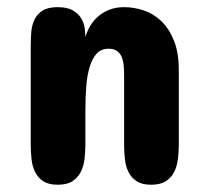

<svg xmlns="http://www.w3.org/2000/svg" viewBox="-20 -508 568 528"><path d="M471.7 -111.3Q471.7 -90.3 469.2 -70.3Q466.8 -50.3 458.7 -34.7Q450.7 -19 435.8 -9.5Q420.9 0 395.5 0Q370.6 0 356 -9.5Q341.3 -19 333.5 -34.7Q325.7 -50.3 323.5 -70.3Q321.3 -90.3 321.3 -111.3V-301.8Q321.3 -315.4 320.1 -328.6Q318.8 -341.8 314.5 -351.8Q310.1 -361.8 301.5 -367.9Q293 -374 278.3 -374Q258.3 -374 246.1 -360.8Q233.9 -347.7 226.8 -324.7Q219.7 -301.8 217.3 -270.8Q214.8 -239.7 214.8 -204.1V-111.3Q214.8 -90.3 212.4 -70.3Q210 -50.3 201.9 -34.7Q193.8 -19 179 -9.5Q164.1 0 138.7 0Q113.8 0 99.1 -9.5Q84.5 -19 76.7 -34.7Q68.8 -50.3 66.7 -70.3Q64.5 -90.3 64.5 -111.3V-377.9Q64.5 -398.9 65.9 -418.7Q67.4 -438.5 74.7 -453.9Q82 -469.2 96.9 -478.8Q111.8 -488.3 138.7 -488.3Q165.5 -488.3 180.7 -479.2Q195.8 -470.2 203.4 -457.5Q210.9 -444.8 212.9 -430.7Q214.8 -416.5 214.8 -406.2Q218.8 -420.4 227.1 -435.1Q235.4 -449.7 248.3 -461.4Q261.2 -473.1 279.3 -480.7Q297.4 -488.3 321.3 -488.3Q348.1 -488.3 375 -479.5Q401.9 -470.7 423.3 -450.2Q444.8 -429.7 458.3 -396.5Q471.7 -363.3 471.7 -314.5Z"/></svg>

Font: Concert One
Style: Regular
Weight: 400
Version: Version 1.003